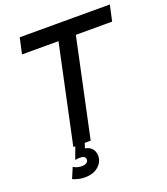

<svg xmlns="http://www.w3.org/2000/svg" viewBox="-156 -798 949 1091"><g transform="rotate(-20 318.5 -252.5)"><path d="M165 0 312 -690H417L270 0ZM71 -594 92 -690H637L616 -594ZM169 185Q150 185 131.5 181Q113 177 96 169L123 105Q135 112 147 115.5Q159 119 174 119Q193 119 203 111.5Q213 104 213 94Q213 70 180 70Q172 70 165.5 70.5Q159 71 150 73L181 -11L237 -9L220 43L211 29Q242 29 261.5 47Q281 65 281 96Q281 132 250.5 158.5Q220 185 169 185Z"/></g></svg>

Font: Radio Canada Big
Style: Italic
Weight: 400
Italic angle: -12°
Designer: Étienne Aubert Bonn
Foundry: Coppers and Brasses
Version: Version 1.001